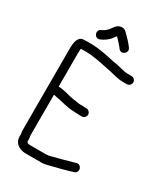

<svg xmlns="http://www.w3.org/2000/svg" viewBox="-204 -932 889 1019"><g transform="rotate(30 240.5 -422.0)"><path d="M164 -725C184.7 -733.9 200.6 -744.3 216 -761C222.7 -769.7 228.7 -777.7 234 -785C235.8 -783.5 239.9 -780.1 241 -779C251.3 -767.4 263.4 -755.3 273 -743L280 -734C299.1 -708.6 338.3 -736.5 320 -764L313 -773C303.3 -786.4 288.3 -801.7 276.5 -813.5L261 -829C255.7 -835 248.7 -838.5 240 -839.5C216.2 -842.2 201.6 -827.4 192 -813C180.2 -795.3 165.8 -779.8 145 -772C116.7 -759.4 132.2 -714.4 164 -725ZM407 -641H384C375.6 -641 361.1 -643 354 -645C329.8 -651 308.2 -656.5 282 -660C235.3 -670.8 184.5 -682 129 -682H109C101 -682 94 -681.7 88 -681C55.7 -677.9 50 -639.8 50 -601V-105C50 -93.3 53 -84.9 53 -75C48.5 -29.6 83 -4 126 -4H222C234.7 -4 249 -6.3 265 -11C309.4 -22.1 356.2 -33.4 398 -47C430 -56.6 414.7 -104.2 384 -95L367 -90C327.9 -79.3 291.7 -68.9 252 -59C240.7 -55.7 230.7 -54 222 -54H126C121.3 -54 117.3 -54.3 114 -55C110.8 -55 103 -60.3 103 -64C102.3 -67.3 102.3 -70.3 103 -73C103 -84.5 100 -93.3 100 -105V-349C104 -349 108 -348.3 112 -347C151.4 -340.9 192.9 -325 237 -325C243 -324.3 249.3 -324 256 -324C262 -323.3 268.3 -323 275 -323H285C298.2 -323 310 -334.8 310 -348C310 -361.2 298.2 -373 285 -373H275C269 -373 263 -373.3 257 -374H241C227.3 -375.7 206.7 -378.9 192.5 -381.5C161.8 -387.2 133.1 -399 100 -399V-602C100 -613.3 100.3 -621 101 -625C101 -627 101.3 -629.3 102 -632H129C183 -632 228.4 -620.1 274 -611C311.1 -605.3 343.9 -591 384 -591H407C420.5 -591 432 -602.9 432 -616.5C432 -630.1 420.5 -641 407 -641Z"/></g></svg>

Font: HoneyBee
Style: Book
Weight: 300
Foundry: Cannot Into Space Fonts
Version: Version 0.89